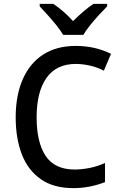

<svg xmlns="http://www.w3.org/2000/svg" viewBox="-20 -961 640 991"><path d="M359 10Q256 10 190 -36.5Q124 -83 92.5 -165Q61 -247 61 -355Q61 -469 97.5 -552Q134 -635 203 -679.5Q272 -724 371 -724Q471 -724 553 -683L516 -596Q485 -613 446 -622Q407 -631 371 -631Q271 -631 220 -559Q169 -487 169 -355Q169 -227 215.5 -156.5Q262 -86 366 -86Q401 -86 442 -94Q483 -102 522 -120V-21Q442 10 359 10ZM306 -781Q293 -803 271.5 -830Q250 -857 226.5 -883Q203 -909 185 -928V-941H255Q307 -907 357 -852Q384 -879 410.5 -901.5Q437 -924 462 -941H533V-928Q514 -909 490 -883Q466 -857 444.5 -830Q423 -803 410 -781Z"/></svg>

Font: Noto Sans Mono Medium
Style: Regular
Weight: 500
Designer: Monotype Design Team
Foundry: Monotype Imaging Inc.
Version: Version 2.014